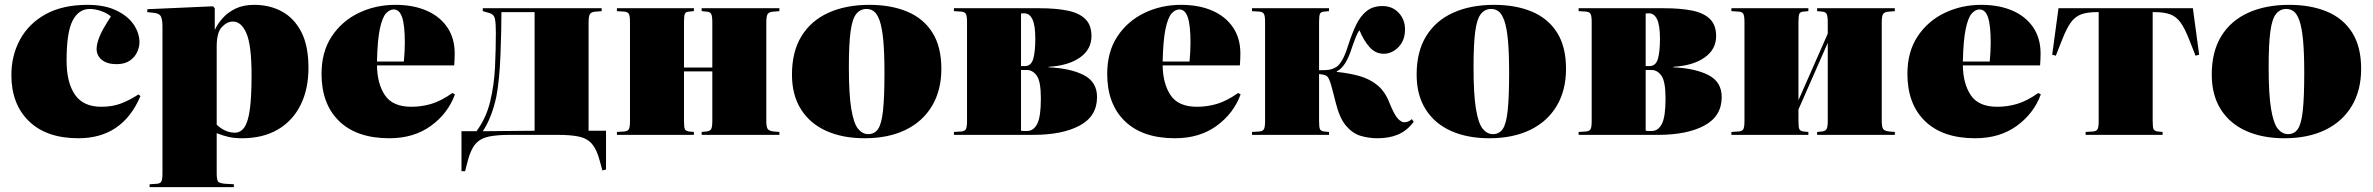

<svg xmlns="http://www.w3.org/2000/svg" viewBox="-20 -557 9799 793"><path d="M304 14Q172 14 99.5 -56.5Q27 -127 27 -247Q27 -328 63 -394Q99 -460 169 -498.5Q239 -537 342 -537Q411 -537 459 -514.5Q507 -492 531.5 -456.5Q556 -421 556 -382Q556 -363 546.5 -342Q537 -321 516 -306.5Q495 -292 461 -292Q423 -292 401 -309.5Q379 -327 379 -355Q379 -375 390.5 -404.5Q402 -434 438 -489Q422 -503 397.5 -511.5Q373 -520 351 -520Q305 -520 280 -472Q255 -424 255 -307Q255 -216 289.5 -166Q324 -116 398 -116Q444 -116 479.5 -129.5Q515 -143 552 -167L560 -160Q486 14 304 14Z M598 216V204L628 202Q642 201 646.5 192.5Q651 184 651 159V-447Q651 -476 644.5 -489Q638 -502 615 -504L588 -507L589 -519L860 -531L867 -523V-435H868Q879 -459 900 -482.5Q921 -506 953 -521.5Q985 -537 1030 -537Q1094 -537 1144.5 -509.5Q1195 -482 1224.5 -425Q1254 -368 1254 -277Q1254 -189 1221.5 -123.5Q1189 -58 1127.5 -22Q1066 14 979 14Q948 14 924 8.5Q900 3 875 -7V158Q875 182 879.5 191Q884 200 910 202L946 204V216ZM950 -9Q974 -9 989.5 -31.5Q1005 -54 1012 -106Q1019 -158 1019 -246Q1019 -370 998 -419Q977 -468 942 -468Q918 -468 896.5 -445.5Q875 -423 875 -365V-42Q910 -9 950 -9Z M1588 14Q1454 14 1381 -56.5Q1308 -127 1308 -252Q1308 -343 1350 -406.5Q1392 -470 1461.5 -503.5Q1531 -537 1613 -537Q1687 -537 1742 -513Q1797 -489 1827.5 -444Q1858 -399 1858 -336Q1858 -326 1857.5 -314Q1857 -302 1856 -287H1537Q1538 -211 1570 -163.5Q1602 -116 1679 -116Q1720 -116 1760 -127.5Q1800 -139 1849 -173L1859 -167Q1830 -88 1759.5 -37Q1689 14 1588 14ZM1537 -303H1648Q1650 -324 1651 -343Q1652 -362 1652 -381Q1652 -452 1641 -485Q1630 -518 1606 -518Q1589 -518 1574 -501.5Q1559 -485 1549 -438.5Q1539 -392 1537 -303Z M2468 147 2457 107Q2445 61 2425.5 38Q2406 15 2372.5 7.5Q2339 0 2283 0H2086Q2031 0 1997 7.5Q1963 15 1943.5 38Q1924 61 1912 107L1901 150H1886V-15H1948Q1988 -69 2004.5 -137.5Q2021 -206 2024.5 -280Q2028 -354 2028 -425Q2028 -462 2024 -480Q2020 -498 2002 -503L1974 -511V-523H2465V-511L2441 -509Q2423 -508 2417 -499.5Q2411 -491 2411 -465V-17H2483V143ZM1974 -15 2188 -17V-507H2051Q2051 -473 2050 -426Q2049 -379 2047 -328.5Q2045 -278 2040.5 -233Q2036 -188 2030 -158Q2011 -70 1974 -15Z M2528 0V-12L2559 -14Q2572 -15 2577 -23Q2582 -31 2582 -57V-466Q2582 -492 2577 -500Q2572 -508 2559 -509L2528 -511V-523H2846V-511L2825 -509Q2812 -508 2808.5 -499.5Q2805 -491 2805 -465V-278H2922V-465Q2922 -490 2917.5 -499Q2913 -508 2899 -509L2878 -511V-523H3199V-511L3175 -509Q3157 -508 3151 -499.5Q3145 -491 3145 -465V-58Q3145 -32 3151 -24Q3157 -16 3175 -14L3199 -12V0H2878V-12L2899 -14Q2913 -16 2917.5 -24.5Q2922 -33 2922 -58V-262H2805V-58Q2805 -32 2808.5 -24Q2812 -16 2825 -14L2846 -12V0Z M3551 14Q3461 14 3393.5 -16Q3326 -46 3288.5 -105Q3251 -164 3251 -249Q3251 -344 3290.5 -408Q3330 -472 3402 -504.5Q3474 -537 3571 -537Q3660 -537 3727 -509Q3794 -481 3831 -422.5Q3868 -364 3868 -273Q3868 -184 3829.5 -119.5Q3791 -55 3720 -20.5Q3649 14 3551 14ZM3566 -3Q3592 -3 3606.5 -24Q3621 -45 3627 -100Q3633 -155 3633 -256Q3633 -340 3628 -392Q3623 -444 3613 -472Q3603 -500 3589.5 -510Q3576 -520 3559 -520Q3533 -520 3516.5 -499.5Q3500 -479 3493 -427Q3486 -375 3486 -280Q3486 -167 3496 -107Q3506 -47 3524 -25Q3542 -3 3566 -3Z M3920 0V-12L3951 -14Q3964 -15 3969 -23Q3974 -31 3974 -57V-466Q3974 -492 3969 -500Q3964 -508 3951 -509L3920 -511V-523H4273Q4340 -523 4388 -513.5Q4436 -504 4462 -479Q4488 -454 4488 -408Q4488 -353 4440.5 -319.5Q4393 -286 4311 -281V-279Q4401 -275 4456 -247Q4511 -219 4511 -156Q4511 -77 4439.5 -38.5Q4368 0 4248 0ZM4197 -284H4212Q4239 -284 4247.5 -314Q4256 -344 4256 -397Q4256 -453 4244 -477.5Q4232 -502 4211 -502Q4207 -502 4204 -502Q4201 -502 4197 -501ZM4222 -16Q4249 -16 4264 -45.5Q4279 -75 4279 -150Q4279 -221 4262 -244.5Q4245 -268 4221 -268H4197V-17Q4204 -16 4209.5 -16Q4215 -16 4222 -16Z M4833 14Q4699 14 4626 -56.5Q4553 -127 4553 -252Q4553 -343 4595 -406.5Q4637 -470 4706.5 -503.5Q4776 -537 4858 -537Q4932 -537 4987 -513Q5042 -489 5072.5 -444Q5103 -399 5103 -336Q5103 -326 5102.5 -314Q5102 -302 5101 -287H4782Q4783 -211 4815 -163.5Q4847 -116 4924 -116Q4965 -116 5005 -127.5Q5045 -139 5094 -173L5104 -167Q5075 -88 5004.5 -37Q4934 14 4833 14ZM4782 -303H4893Q4895 -324 4896 -343Q4897 -362 4897 -381Q4897 -452 4886 -485Q4875 -518 4851 -518Q4834 -518 4819 -501.5Q4804 -485 4794 -438.5Q4784 -392 4782 -303Z M5670 14Q5633 14 5599.5 4Q5566 -6 5539 -38Q5512 -70 5496 -136Q5486 -177 5478 -205Q5470 -233 5462 -241Q5457 -246 5448.5 -248Q5440 -250 5428 -251V-58Q5428 -32 5431.5 -24Q5435 -16 5448 -14L5469 -12V0H5151V-12L5182 -14Q5195 -15 5200 -23Q5205 -31 5205 -57V-466Q5205 -492 5200 -500Q5195 -508 5182 -509L5151 -511V-523H5469V-511L5448 -509Q5435 -508 5431.5 -499.5Q5428 -491 5428 -465V-267Q5442 -267 5456 -267.5Q5470 -268 5482 -272Q5491 -275 5501 -281.5Q5511 -288 5523 -308Q5535 -328 5548 -369Q5563 -416 5580.5 -453Q5598 -490 5624 -511Q5650 -532 5690 -532Q5731 -532 5757 -504Q5783 -476 5783 -436Q5783 -390 5756 -362.5Q5729 -335 5695 -335Q5661 -335 5636.5 -362.5Q5612 -390 5595 -432Q5587 -422 5580 -404.5Q5573 -387 5565 -364Q5552 -322 5536.5 -297Q5521 -272 5501 -262V-260Q5552 -255 5594.5 -243Q5637 -231 5668.5 -205.5Q5700 -180 5718 -134Q5739 -82 5753.5 -67Q5768 -52 5779 -52Q5798 -52 5811 -65L5819 -54Q5791 -17 5754.5 -1.5Q5718 14 5670 14Z M6131 14Q6041 14 5973.5 -16Q5906 -46 5868.5 -105Q5831 -164 5831 -249Q5831 -344 5870.5 -408Q5910 -472 5982 -504.5Q6054 -537 6151 -537Q6240 -537 6307 -509Q6374 -481 6411 -422.5Q6448 -364 6448 -273Q6448 -184 6409.5 -119.5Q6371 -55 6300 -20.5Q6229 14 6131 14ZM6146 -3Q6172 -3 6186.5 -24Q6201 -45 6207 -100Q6213 -155 6213 -256Q6213 -340 6208 -392Q6203 -444 6193 -472Q6183 -500 6169.5 -510Q6156 -520 6139 -520Q6113 -520 6096.5 -499.5Q6080 -479 6073 -427Q6066 -375 6066 -280Q6066 -167 6076 -107Q6086 -47 6104 -25Q6122 -3 6146 -3Z M6500 0V-12L6531 -14Q6544 -15 6549 -23Q6554 -31 6554 -57V-466Q6554 -492 6549 -500Q6544 -508 6531 -509L6500 -511V-523H6853Q6920 -523 6968 -513.5Q7016 -504 7042 -479Q7068 -454 7068 -408Q7068 -353 7020.5 -319.5Q6973 -286 6891 -281V-279Q6981 -275 7036 -247Q7091 -219 7091 -156Q7091 -77 7019.5 -38.5Q6948 0 6828 0ZM6777 -284H6792Q6819 -284 6827.5 -314Q6836 -344 6836 -397Q6836 -453 6824 -477.5Q6812 -502 6791 -502Q6787 -502 6784 -502Q6781 -502 6777 -501ZM6802 -16Q6829 -16 6844 -45.5Q6859 -75 6859 -150Q6859 -221 6842 -244.5Q6825 -268 6801 -268H6777V-17Q6784 -16 6789.5 -16Q6795 -16 6802 -16Z M7131 0V-12L7162 -14Q7175 -15 7180 -23Q7185 -31 7185 -57V-466Q7185 -492 7180 -500Q7175 -508 7162 -509L7131 -511V-523H7449V-511L7428 -509Q7415 -508 7411.5 -499.5Q7408 -491 7408 -465V-143L7529 -418V-465Q7529 -490 7524.5 -499Q7520 -508 7506 -509L7485 -511V-523H7806V-511L7782 -509Q7764 -508 7758 -499.5Q7752 -491 7752 -465V-58Q7752 -32 7758 -24Q7764 -16 7782 -14L7806 -12V0H7485V-12L7506 -14Q7520 -16 7524.5 -24.5Q7529 -33 7529 -58V-380L7408 -105V-58Q7408 -32 7411.5 -24Q7415 -16 7428 -14L7449 -12V0Z M8138 14Q8004 14 7931 -56.5Q7858 -127 7858 -252Q7858 -343 7900 -406.5Q7942 -470 8011.5 -503.5Q8081 -537 8163 -537Q8237 -537 8292 -513Q8347 -489 8377.5 -444Q8408 -399 8408 -336Q8408 -326 8407.5 -314Q8407 -302 8406 -287H8087Q8088 -211 8120 -163.5Q8152 -116 8229 -116Q8270 -116 8310 -127.5Q8350 -139 8399 -173L8409 -167Q8380 -88 8309.5 -37Q8239 14 8138 14ZM8087 -303H8198Q8200 -324 8201 -343Q8202 -362 8202 -381Q8202 -452 8191 -485Q8180 -518 8156 -518Q8139 -518 8124 -501.5Q8109 -485 8099 -438.5Q8089 -392 8087 -303Z M8594 0V-12L8625 -14Q8638 -15 8643 -23Q8648 -31 8648 -57V-507H8641Q8600 -507 8575 -497.5Q8550 -488 8532.5 -463.5Q8515 -439 8497 -393L8471 -327L8456 -331L8482 -523H9037L9063 -331L9048 -327L9022 -393Q9004 -439 8986.5 -463.5Q8969 -488 8944 -497.5Q8919 -507 8878 -507H8871V-58Q8871 -32 8874.5 -24Q8878 -16 8891 -14L8912 -12V0Z M9415 14Q9325 14 9257.5 -16Q9190 -46 9152.5 -105Q9115 -164 9115 -249Q9115 -344 9154.5 -408Q9194 -472 9266 -504.5Q9338 -537 9435 -537Q9524 -537 9591 -509Q9658 -481 9695 -422.5Q9732 -364 9732 -273Q9732 -184 9693.5 -119.5Q9655 -55 9584 -20.5Q9513 14 9415 14ZM9430 -3Q9456 -3 9470.5 -24Q9485 -45 9491 -100Q9497 -155 9497 -256Q9497 -340 9492 -392Q9487 -444 9477 -472Q9467 -500 9453.5 -510Q9440 -520 9423 -520Q9397 -520 9380.5 -499.5Q9364 -479 9357 -427Q9350 -375 9350 -280Q9350 -167 9360 -107Q9370 -47 9388 -25Q9406 -3 9430 -3Z"/></svg>

Font: Literata 72pt Black
Style: Regular
Weight: 900
Designer: Latin by Veronika Burian and Jose Scaglione. Greek by Irene Vlachou. Cyrillic by Vera Evstafieva.
Foundry: TypeTogether
Version: Version 3.002